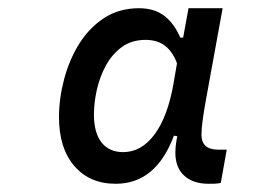

<svg xmlns="http://www.w3.org/2000/svg" viewBox="-20 -752 640 467"><path d="M261.5 -305Q198 -305 160.8 -348.2Q123.5 -391.5 123.5 -467Q123.5 -512 135.8 -558.8Q148 -605.5 172.2 -644.8Q196.5 -684 233 -708Q269.5 -732 318 -732Q355 -732 379.2 -713.8Q403.5 -695.5 418.5 -660.5H451L420 -630.5L438.5 -732H521.5L480.5 -507Q470 -449 470 -424.5Q470 -388 510.5 -388H531.5L517 -307Q509 -305.5 502.2 -305.2Q495.5 -305 487.5 -305Q449.5 -305 428 -324.8Q406.5 -344.5 406.5 -381Q406.5 -394 409.2 -410.2Q412 -426.5 417.5 -451.5L434 -417L403 -422Q359.5 -305 261.5 -305ZM279.5 -382Q324 -382 356 -425.2Q388 -468.5 402 -548.5L410.5 -598Q400.5 -625.5 382 -640.2Q363.5 -655 334 -655Q300 -655 276.2 -637.5Q252.5 -620 237.5 -592.5Q222.5 -565 215.5 -533.5Q208.5 -502 208.5 -473.5Q208.5 -428.5 227.2 -405.2Q246 -382 279.5 -382Z"/></svg>

Font: Google Sans Code
Style: Italic
Weight: 400
Italic angle: -10°
Monospace: yes
Designer: Google Sans Code Authors
Foundry: Google LLC
Version: Version 6.000